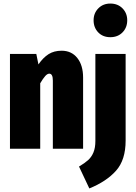

<svg xmlns="http://www.w3.org/2000/svg" viewBox="-20 -836 762 1079"><path d="M447 -400V0H277V-383Q277 -422 257 -422Q246 -422 234 -408.5Q222 -395 206 -368V0H36V-533H184L196 -474Q223 -513 253.5 -532Q284 -551 326 -551Q382 -551 414.5 -510Q447 -469 447 -400ZM686 -46Q686 63 632 123.5Q578 184 482 223L424 100Q456 81 475 64Q494 47 505 21Q516 -5 516 -44V-533H686ZM695 -722Q695 -681 668.5 -654Q642 -627 600 -627Q558 -627 532 -654Q506 -681 506 -722Q506 -762 532.5 -789Q559 -816 600 -816Q642 -816 668.5 -789Q695 -762 695 -722Z"/></svg>

Font: Fira Sans Extra Condensed ExtraBold
Style: Regular
Weight: 800
Width: 1
Designer: Carrois Corporate & Edenspiekermann AG
Foundry: Carrois Corporate GbR & Edenspiekermann AG
Version: Version 4.203